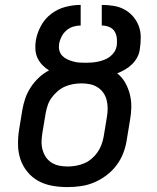

<svg xmlns="http://www.w3.org/2000/svg" viewBox="-20 -755 640 783"><path d="M255 8Q223 8 192.5 2.5Q162 -3 136.5 -17Q111 -31 92 -54Q73 -77 63.5 -105Q54 -133 53.5 -164.5Q53 -196 58 -227L71 -306Q75 -330 83 -353.5Q91 -377 105 -398.5Q119 -420 138 -438Q157 -456 180 -468Q165 -477 153 -489.5Q141 -502 133.5 -517.5Q126 -533 124.5 -551.5Q123 -570 126 -589Q131 -620 147 -649.5Q163 -679 189.5 -699Q216 -719 247.5 -727Q279 -735 309 -735V-651Q294 -651 279 -646.5Q264 -642 251.5 -631.5Q239 -621 231.5 -606.5Q224 -592 221 -577V-576Q219 -562 222 -549.5Q225 -537 233.5 -528Q242 -519 253.5 -513.5Q265 -508 277.5 -504.5Q290 -501 302.5 -500Q315 -499 329 -499Q341 -499 354 -500Q367 -501 379 -503.5Q391 -506 403.5 -510.5Q416 -515 427 -523Q438 -531 445.5 -542Q453 -553 455 -565L456 -567Q458 -583 456.5 -598.5Q455 -614 447.5 -626.5Q440 -639 425.5 -645Q411 -651 395 -651V-735Q420 -735 444 -731Q468 -727 488 -716Q508 -705 523 -687.5Q538 -670 546 -648.5Q554 -627 554 -602.5Q554 -578 550 -553Q548 -537 539.5 -521Q531 -505 518 -492.5Q505 -480 489.5 -471Q474 -462 458 -456Q478 -440 490.5 -418Q503 -396 509.5 -370.5Q516 -345 515.5 -318Q515 -291 510 -264L497 -185Q493 -158 483 -131.5Q473 -105 455.5 -81.5Q438 -58 414 -40Q390 -22 364 -11Q338 0 310 4Q282 8 255 8ZM256 -76Q272 -76 289.5 -79Q307 -82 323.5 -89Q340 -96 354 -108Q368 -120 378 -134.5Q388 -149 394 -165.5Q400 -182 403 -199L416 -278Q419 -295 419 -312.5Q419 -330 415 -346.5Q411 -363 401.5 -376.5Q392 -390 378 -399Q364 -408 347 -411.5Q330 -415 312 -415Q296 -415 278.5 -412Q261 -409 245 -402Q229 -395 215 -383Q201 -371 190.5 -356.5Q180 -342 174.5 -325.5Q169 -309 166 -292L153 -214Q150 -196 149.5 -178.5Q149 -161 153.5 -144.5Q158 -128 167 -114.5Q176 -101 190 -92Q204 -83 221 -79.5Q238 -76 256 -76Z"/></svg>

Font: Iosevka Custom Medium
Style: Italic
Weight: 500
Italic angle: -9°
Designer: Belleve Invis
Foundry: Belleve Invis
Version: Version 27.0.1